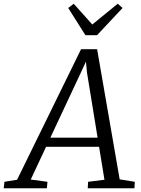

<svg xmlns="http://www.w3.org/2000/svg" viewBox="-80 -1014 761 1034"><path d="M-60 0 -56 -35 12 -46 356.5 -749H443L564.5 -48L646 -35L644 0H392.5L394.5 -35L482.5 -46L388.5 -623L379 -719L398.5 -716L358 -628.5L85.5 -47L175.5 -35L172.5 0ZM148.5 -223.5 172 -272.5H466.5L474.5 -223.5ZM380 -824.5 287.5 -971 317 -994Q342 -966 367 -938Q392 -910 417 -882Q451 -910 485.5 -938Q520 -966 554 -994L580 -971L442.5 -824.5Z"/></svg>

Font: Merriweather 7pt Light
Style: Italic
Weight: 300
Italic angle: -7.8°
Designer: Eben Sorkin
Foundry: Eben Sorkin
Version: Version 2.200;gftools[0.9.31]